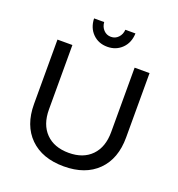

<svg xmlns="http://www.w3.org/2000/svg" viewBox="-157 -1025 1076 1160"><g transform="rotate(20 381.0 -444.5)"><path d="M382 -80Q475 -80 528 -134.5Q581 -189 581 -286V-700H677V-286Q677 -149 598.5 -71Q520 7 382 7Q243 7 164 -71Q85 -149 85 -286V-700H181V-286Q181 -189 234.5 -134.5Q288 -80 382 -80ZM382 -826Q410 -826 429 -846Q448 -866 450 -896H515Q513 -836 475.5 -799Q438 -762 382 -762Q325 -762 288 -799Q251 -836 249 -896H314Q316 -866 335 -846Q354 -826 382 -826Z"/></g></svg>

Font: Gontserrat
Style: Regular
Weight: 400
Designer: Julieta Ulanovsky
Foundry: Julieta Ulanovsky
Version: Version 6.001